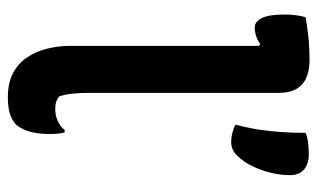

<svg xmlns="http://www.w3.org/2000/svg" viewBox="-180 -620 810 490"><g transform="rotate(90 225.0 -375.0)"><path d="M24 -750Q35 -752 46.5 -753.5Q58 -755 69.5 -756.5Q81 -758 92 -758.5Q103 -759 113 -759.5Q123 -760 132 -760Q160 -760 179 -751.5Q198 -743 207.5 -725.5Q217 -708 217 -683Q217 -634 217 -586Q217 -538 217 -490Q217 -442 217 -393.5Q217 -345 217 -297Q217 -249 217 -200Q217 -174 219 -155Q221 -136 226 -121Q232 -116 239.5 -113.5Q247 -111 258 -111Q274 -111 288 -117Q302 -123 312 -135H318Q320 -127 321 -118Q322 -109 322 -95Q322 -76 319 -59.5Q316 -43 310.5 -31Q305 -19 298 -11Q291 -4 280 1Q269 6 256 8Q243 10 229 10Q192 10 167 -3Q142 -16 126.5 -39Q111 -62 104 -91Q97 -120 97 -150Q97 -198 97 -246Q97 -294 97 -342.5Q97 -391 97 -439.5Q97 -488 97 -536Q97 -584 97 -631L92 -634Q87 -630 79.5 -626.5Q72 -623 64 -621.5Q56 -620 50 -620Q36 -620 26.5 -637.5Q17 -655 17 -698Q17 -712 19 -726Q21 -740 24 -750ZM342 -560Q331 -560 319 -563Q307 -566 298 -571Q307 -605 311 -632.5Q315 -660 317 -687.5Q319 -715 319 -750Q326 -753 333.5 -754.5Q341 -756 351.5 -757Q362 -758 375 -758Q398 -758 412.5 -746Q427 -734 427 -710Q427 -685 420.5 -659.5Q414 -634 403 -612Q392 -590 377 -575Q369 -567 360.5 -563.5Q352 -560 342 -560Z"/></g></svg>

Font: Recursive Casual SemiBold
Style: Regular
Weight: 600
Version: Version 1.047